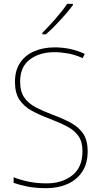

<svg xmlns="http://www.w3.org/2000/svg" viewBox="-20 -1064 527 1001"><path d="M437 -275Q437 -211 408.5 -168.5Q380 -126 331.5 -104.5Q283 -83 221 -83Q167 -83 125.5 -91Q84 -99 51 -111V-140Q86 -126 129 -117Q172 -108 223 -108Q304 -108 357 -150Q410 -192 410 -275Q410 -324 389.5 -354Q369 -384 330 -404.5Q291 -425 236 -446Q185 -465 145 -487Q105 -509 81.5 -544Q58 -579 58 -637Q58 -697 85 -737Q112 -777 159 -797Q206 -817 265 -817Q349 -817 422 -783L411 -761Q371 -779 333.5 -785.5Q296 -792 263 -792Q187 -792 136 -754Q85 -716 85 -639Q85 -586 107 -555Q129 -524 166.5 -504.5Q204 -485 249 -468Q306 -447 348 -424.5Q390 -402 413.5 -367.5Q437 -333 437 -275ZM360 -1037Q334 -1002 294.5 -959Q255 -916 219 -885H201V-893Q235 -927 271 -968Q307 -1009 330 -1044H360Z"/></svg>

Font: Noto Sans Kannada UI SemiCondensed Thin
Style: Regular
Weight: 100
Width: 4
Designer: Jelle Bosma - Monotype Design Team
Foundry: Monotype Imaging Inc.
Version: Version 2.005; ttfautohint (v1.8.4.7-5d5b)